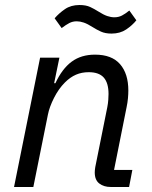

<svg xmlns="http://www.w3.org/2000/svg" viewBox="-20 -746 605 766"><path d="M113 0H36L140 -516H217L196 -414H201Q228 -472 266 -500Q304 -528 359 -528Q426 -528 459 -490Q492 -452 492 -385Q492 -371 490.5 -354Q489 -337 485 -318L435 -68H508L495 0H422Q394 0 376 -14Q358 -28 358 -58Q358 -63 358.5 -67.5Q359 -72 360 -79L408 -318Q411 -333 412 -347.5Q413 -362 413 -371Q413 -415 394 -436.5Q375 -458 334 -458Q306 -458 283 -448Q260 -438 239 -417Q214 -392 195.5 -355.5Q177 -319 171 -288ZM425 -612Q400 -612 382.5 -620Q365 -628 351 -637Q329 -651 314 -656Q299 -661 286 -661Q270 -661 256.5 -654Q243 -647 226 -634L198 -673Q215 -693 239 -709.5Q263 -726 297 -726Q323 -726 340 -718Q357 -710 371 -701Q393 -687 408 -682Q423 -677 436 -677Q453 -677 466.5 -684Q480 -691 496 -704L524 -665Q508 -645 483.5 -628.5Q459 -612 425 -612Z"/></svg>

Font: IBM Plex Sans
Style: Italic
Weight: 400
Italic angle: -11.31°
Designer: Mike Abbink, Paul van der Laan, Pieter van Rosmalen
Foundry: Bold Monday
Version: Version 3.201